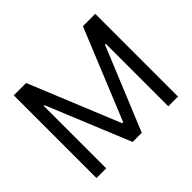

<svg xmlns="http://www.w3.org/2000/svg" viewBox="-153 -933 1160 1160"><g transform="rotate(-45 426.5 -353.5)"><path d="M183.6 -707 421.9 -125H430.7L668.9 -707H774.4V0H691.4V-534.2H684.6L464.8 0H386.7L167 -534.2H161.1V0H78.1V-707Z"/></g></svg>

Font: Pretendard JP
Style: Regular
Weight: 400
Designer: Base glyphs from Inter by Rasmus Andersson; Hangeul glyphs from Noto Sans CJK(Source Han Sans) by Jang Soo-young and Kan
Foundry: Kil Hyung-jin
Version: Version 1.309